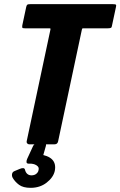

<svg xmlns="http://www.w3.org/2000/svg" viewBox="-20 -693 578 922"><path d="M120 0Q115 0 111 -4Q107 -8 108 -14L222 -550Q223 -555 222 -556Q221 -557 216 -557H102Q89 -557 87.5 -559.5Q86 -562 87 -571L106 -660Q108 -668 111 -670.5Q114 -673 125 -673H522Q534 -673 536.5 -670.5Q539 -668 537 -660L518 -571Q517 -562 513 -559.5Q509 -557 496 -557H382Q376 -557 375 -556Q374 -555 373 -550L259 -14Q256 0 242 0ZM243 128Q236 159 204 184Q172 209 127 209Q91 209 71.5 194.5Q52 180 41 161Q36 152 38 142Q40 132 51 128L75 118Q97 109 100 122Q103 135 111 142Q119 149 131 149Q146 149 155 141Q164 133 165 124Q168 113 161.5 106Q155 99 144 95.5Q133 92 119 93Q109 93 107.5 87Q106 81 110 71L139 8Q142 1 148.5 -1.5Q155 -4 163 -4H195Q204 -4 200 9L181 76L164 47Q211 53 230.5 73Q250 93 243 128Z"/></svg>

Font: Glory Thin ExtraBold
Style: Italic
Weight: 800
Italic angle: -12°
Version: Version 1.011